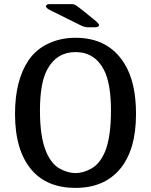

<svg xmlns="http://www.w3.org/2000/svg" viewBox="-20 -897 737 936"><path d="M53.2 -341.8Q53.2 -504.9 119.1 -603Q155.3 -656.2 215.6 -684.6Q275.9 -712.9 348.1 -712.9Q508.3 -712.9 585.9 -587.9Q643.1 -497.1 643.1 -341.8Q643.1 -165 564 -71.8Q486.8 19 348.1 19Q210 19 134.8 -67.9Q53.2 -162.6 53.2 -341.8ZM174.8 -357.9Q174.8 -228 205.1 -157.2Q230 -98.1 270 -75.7Q310.1 -53.2 348.1 -53.2Q386.2 -53.2 426 -75.7Q465.8 -98.1 491.2 -155.8Q521 -226.6 521 -357.9Q521 -489.7 486.8 -556.2Q441.9 -643.1 348.1 -643.1Q257.3 -643.1 211.9 -561Q174.8 -496.1 174.8 -357.9ZM204.1 -866.2Q204.1 -877.4 225.1 -877H328.1Q332 -877 335 -876.5Q337.9 -876 340.8 -875.5Q343.8 -875 347.9 -872.1Q352.1 -869.1 356 -866.7Q359.9 -864.3 368.4 -857.7Q377 -851.1 384.5 -845.2Q392.1 -839.4 406 -827.9Q419.9 -816.4 434.1 -805.2Q462.9 -782.2 462.9 -775.4Q462.9 -764.2 443.8 -764.2H404.8Q392.6 -764.2 371.8 -774.2Q351.1 -784.2 225.1 -847.2Q204.1 -857.4 204.1 -866.2Z"/></svg>

Font: CMU Sans Serif Demi Condensed
Style: DemiCondensed
Weight: 600
Width: 3
Version: Version 0.7.0